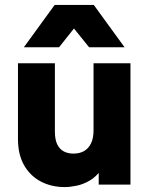

<svg xmlns="http://www.w3.org/2000/svg" viewBox="-20 -750 608 780"><path d="M243 10Q189 10 146 -12.5Q103 -35 78 -78.5Q53 -122 53 -186V-493H203V-216Q203 -183 212.5 -163.5Q222 -144 239 -135Q256 -126 278 -126Q303 -126 321 -136Q339 -146 349.5 -167Q360 -188 360 -220V-493H510V0H381V-138H423Q413 -91 392 -61.5Q371 -32 344.5 -16.5Q318 -1 291 4.5Q264 10 243 10ZM77 -558 202 -730H361L486 -558H342L237 -688H323L220 -558Z"/></svg>

Font: SUSE Thin ExtraBold
Style: Regular
Weight: 800
Version: Version 1.000